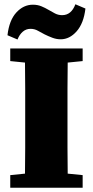

<svg xmlns="http://www.w3.org/2000/svg" viewBox="-20 -879 435 899"><path d="M28 -593V-652H367V-593L297 -586Q296 -526 296 -465Q296 -404 296 -342V-311Q296 -250 296 -188.5Q296 -127 297 -66L367 -59V0H28V-59L97 -66Q98 -126 98 -187.5Q98 -249 98 -310V-342Q98 -403 98 -464Q98 -525 97 -586ZM15 -714Q23 -784 56.5 -820.5Q90 -857 134 -857Q156 -857 174 -849.5Q192 -842 207 -833Q222 -824 237.5 -816Q253 -808 271 -808Q314 -808 333 -859L380 -839Q372 -770 339 -732.5Q306 -695 264 -695Q244 -695 224.5 -702.5Q205 -710 189 -718Q173 -726 157.5 -735Q142 -744 123 -744Q102 -744 86.5 -730.5Q71 -717 62 -694Z"/></svg>

Font: Source Serif Pro Black
Style: Regular
Weight: 900
Designer: Frank Grießhammer
Foundry: Adobe Systems Incorporated
Version: Version 3.001;hotconv 1.0.111;makeotfexe 2.5.65597